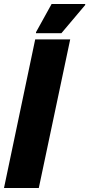

<svg xmlns="http://www.w3.org/2000/svg" viewBox="-23 -940 446 960"><path d="M-3 0 153 -743H328L171 0ZM157 -774V-779L235 -920H403V-915L284 -774Z"/></svg>

Font: Saira Semi Condensed ExtraBold
Style: Italic
Weight: 800
Width: 4
Italic angle: -12°
Designer: Hector Gatti with collaboration of the Omnibus-Type team
Foundry: Omnibus-Type
Version: Version 1.001; ttfautohint (v1.8)